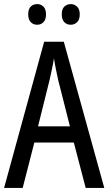

<svg xmlns="http://www.w3.org/2000/svg" viewBox="-20 -919 530 939"><path d="M399 0 341 -222H148L91 0H0L196 -715H292L490 0ZM322 -301 264 -530Q259 -553 253 -582.5Q247 -612 244 -634Q240 -608 234 -581Q228 -554 223 -530L166 -301ZM118 -849Q118 -875 130.5 -887Q143 -899 162 -899Q180 -899 192.5 -886.5Q205 -874 205 -849Q205 -823 192.5 -810.5Q180 -798 162 -798Q143 -798 130.5 -810.5Q118 -823 118 -849ZM282 -849Q282 -875 295 -887Q308 -899 326 -899Q344 -899 357 -886.5Q370 -874 370 -849Q370 -823 357 -810.5Q344 -798 326 -798Q307 -798 294.5 -810.5Q282 -823 282 -849Z"/></svg>

Font: Avrile Sans Condensed
Style: Regular
Weight: 400
Width: 3
Designer: Monotype Design Team
Foundry: Monotype Imaging Inc.
Version: Version 2.001;September 10, 2019;FontCreator 11.5.0.2425 64-